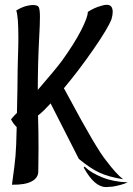

<svg xmlns="http://www.w3.org/2000/svg" viewBox="-20 -677 546 791"><path d="M39.1 9.8 43.9 -35.2Q46.9 -67.4 48.8 -153.3Q33.2 -168.9 25.4 -185.5L33.2 -194.3L41 -203.1L49.8 -211.9L51.8 -310.5L52.7 -391.6L53.7 -431.6Q55.7 -490.2 55.7 -520.5Q55.7 -610.4 46.9 -633.8Q71.3 -648.4 88.9 -652.3Q94.7 -654.3 110.4 -656.2Q133.8 -657.2 139.2 -648.4Q144.5 -639.6 144.5 -608.4Q144.5 -575.2 141.6 -525.4Q135.7 -418 135.7 -306.6Q206.1 -387.7 235.4 -426.8Q287.1 -499 314.5 -552.7Q341.8 -606.4 341.8 -627.9Q368.2 -645.5 398.4 -653.3Q409.2 -657.2 419.9 -657.2Q444.3 -657.2 444.3 -627.9Q444.3 -615.2 439.5 -598.6Q425.8 -561.5 365.2 -474.1Q304.7 -386.7 243.2 -313.5L259.8 -283.2Q377.9 -62.5 418 -14.6Q459 40 487.3 61.5Q427.7 51.8 389.6 34.2Q351.6 16.6 304.7 -22.5L188.5 -251L163.1 -224.6Q150.4 -211.9 136.7 -201.2Q138.7 -140.6 138.7 -66.4L137.7 29.3Q137.7 55.7 110.4 70.3Q83 85 29.3 84ZM326.2 15.6Q324.2 11.7 326.2 10.3Q328.1 8.8 331.1 11.7Q355.5 35.2 401.4 53.7Q447.3 72.3 505.9 74.2Q483.4 85 444.3 91.8L416 93.8Q369.1 92.8 326.2 15.6Z"/></svg>

Font: BKP Parklife Display
Style: Regular
Weight: 400
Designer: Font Diner, Inc.; LA MECHKY PLUS GmbH
Foundry: Font Diner, Inc.; LA MECHKY PLUS GmbH
Version: Version 1.007